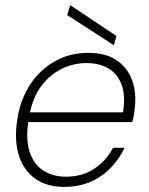

<svg xmlns="http://www.w3.org/2000/svg" viewBox="-20 -720 582 752"><path d="M231 12Q165 12 120.5 -18.5Q76 -49 56.5 -103.5Q37 -158 45 -232Q52 -296 75.5 -347.5Q99 -399 136.5 -436Q174 -473 221.5 -493Q269 -513 325 -513Q395 -513 437.5 -483.5Q480 -454 497.5 -405.5Q515 -357 508 -299Q507 -286 504.5 -271Q502 -256 498 -242H78L85 -280H462Q472 -345 456.5 -387.5Q441 -430 405.5 -451.5Q370 -473 318 -473Q269 -473 223 -451Q177 -429 142.5 -384Q108 -339 95 -268L92 -250Q80 -178 95 -128.5Q110 -79 147.5 -53.5Q185 -28 238 -28Q301 -28 347.5 -58Q394 -88 423 -141H468Q447 -97 413 -62Q379 -27 333.5 -7.5Q288 12 231 12ZM426 -543 243 -661 255 -700 436 -579Z"/></svg>

Font: DM Sans 17pt ExtraLight
Style: Italic
Weight: 250
Italic angle: -10°
Version: Version 4.004;gftools[0.9.30]